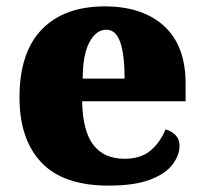

<svg xmlns="http://www.w3.org/2000/svg" viewBox="-20 -571 638 601"><path d="M320 10Q178 10 109.5 -62.5Q41 -135 41 -266Q41 -407 111 -479Q181 -551 308 -551Q426 -551 493.5 -489.5Q561 -428 561 -309V-254H237Q239 -160 272.5 -117Q306 -74 370 -74Q421 -74 451.5 -100Q482 -126 498 -166Q517 -161 529.5 -148Q542 -135 542 -115Q542 -85 520 -56Q498 -27 449.5 -8.5Q401 10 320 10ZM370 -325Q370 -399 356.5 -438.5Q343 -478 313 -478Q281 -478 260 -439Q239 -400 239 -325Z"/></svg>

Font: Noto Serif Hebrew Black
Style: Regular
Weight: 900
Version: Version 2.003